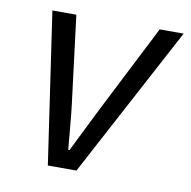

<svg xmlns="http://www.w3.org/2000/svg" viewBox="-62 -547 604 608"><g transform="rotate(10 240.5 -243.0)"><path d="M59 -486 130 0H222L481 -486H404L261 -205L189 -60H185C180 -108 177 -158 171 -205L136 -486Z"/></g></svg>

Font: Cambridge Sans Italic
Style: Regular
Weight: 400
Italic angle: -11°
Version: Version 2.000;PS 002.000;hotconv 1.0.88;makeotf.lib2.5.64775